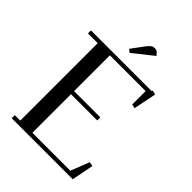

<svg xmlns="http://www.w3.org/2000/svg" viewBox="-252 -1018 1141 1141"><g transform="rotate(45 318.5 -448.0)"><path d="M22 -676.8V-702.1H532.2L534.2 -709L561 -702.1L532.2 -559.1L506.8 -564V-676.8H206.1V-376H426.8V-350.1H206.1V-25.9H524.9L570.8 -143.1L598.1 -138.2L570.8 0H58.1V-25.9H104V-676.8ZM259.8 -785.2 317.9 -863.8Q333 -882.8 342.5 -889.4Q352.1 -896 366.2 -896Q371.6 -896 377.2 -894.3Q382.8 -892.6 385.7 -890.6L388.2 -889.2L404.8 -870.1L278.8 -770Z"/></g></svg>

Font: Dehuti
Style: Bold
Weight: 700
Version: Version 1.2